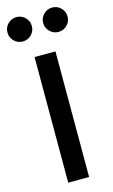

<svg xmlns="http://www.w3.org/2000/svg" viewBox="-158 -1054 655 1109"><g transform="rotate(-15 169.5 -499.5)"><path d="M104.2 -750V1H229.2V-750ZM-10.4 -927.1Q-10.4 -957.3 10.9 -978.6Q32.3 -1000 62.5 -1000Q92.7 -1000 114.1 -978.6Q135.4 -957.3 135.4 -927.1Q135.4 -896.9 114.1 -875.5Q92.7 -854.2 62.5 -854.2Q32.3 -854.2 10.9 -875.5Q-10.4 -896.9 -10.4 -927.1ZM203.1 -927.1Q203.1 -957.3 224.5 -978.6Q245.8 -1000 276 -1000Q306.2 -1000 327.6 -978.6Q349 -957.3 349 -927.1Q349 -896.9 327.6 -875.5Q306.2 -854.2 276 -854.2Q245.8 -854.2 224.5 -875.5Q203.1 -896.9 203.1 -927.1Z"/></g></svg>

Font: Vladivostok Bold
Style: Regular
Weight: 700
Width: 4
Designer: Michael Sharanda
Foundry: Michael Sharanda
Version: Version 1.005